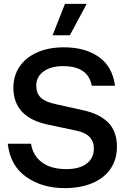

<svg xmlns="http://www.w3.org/2000/svg" viewBox="-20 -959 655 990"><path d="M251 -777 315 -939H427L340 -777ZM573 -517H453Q435 -618 305 -618Q242 -618 204.5 -590.5Q167 -563 167 -518Q167 -478 190.5 -455.5Q214 -433 267 -422L407 -391Q492 -373 537.5 -327.5Q583 -282 583 -202Q583 -138 551 -90Q519 -42 458 -15.5Q397 11 313 11Q198 11 115.5 -46.5Q33 -104 20 -218H140Q149 -158 195.5 -122.5Q242 -87 322 -87Q390 -87 427 -115.5Q464 -144 464 -193Q464 -267 375 -285L229 -316Q49 -353 49 -507Q49 -568 80.5 -615Q112 -662 171 -688.5Q230 -715 310 -715Q419 -715 489.5 -665.5Q560 -616 573 -517Z"/></svg>

Font: CBA Beacon Sans Bold
Style: Regular
Weight: 700
Designer: Wei Huang
Foundry: Wei Huang
Version: Version 1.002